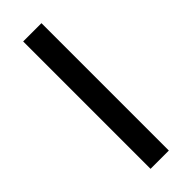

<svg xmlns="http://www.w3.org/2000/svg" viewBox="-295 -839 973 973"><g transform="rotate(-45 191.5 -352.5)"><path d="M257 -809V104H126V-809Z"/></g></svg>

Font: Fira Sans SemiBold
Style: Regular
Weight: 600
Designer: bBox Type GmbH & Carrois Corporate GbR & Edenspiekermann AG
Foundry: bBox Type GmbH & Carrois Corporate GbR & Edenspiekermann AG
Version: Version 4.301;PS 004.301;hotconv 1.0.88;makeotf.lib2.5.64775